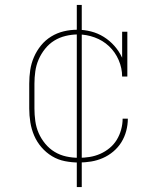

<svg xmlns="http://www.w3.org/2000/svg" viewBox="-20 -648 640 775"><path d="M298 8Q270 8 242 2.5Q214 -3 190 -17.5Q166 -32 147.5 -53.5Q129 -75 118 -100.5Q107 -126 102.5 -154Q98 -182 98 -210V-310Q98 -338 102 -365Q106 -392 117 -417.5Q128 -443 145.5 -464.5Q163 -486 186.5 -500.5Q210 -515 237 -521.5Q264 -528 292 -528Q320 -528 347.5 -521Q375 -514 399 -499Q423 -484 442 -462.5Q461 -441 473 -415V-520H494V-339H473Q473 -373 459 -405.5Q445 -438 420 -461.5Q395 -485 362 -497Q329 -509 295 -509Q270 -509 245 -503Q220 -497 199 -484Q178 -471 162 -451Q146 -431 136 -408Q126 -385 122.5 -360Q119 -335 119 -310V-210Q119 -185 122.5 -159.5Q126 -134 136 -111Q146 -88 162.5 -68Q179 -48 200.5 -35Q222 -22 247 -16.5Q272 -11 298 -11Q320 -11 342 -14.5Q364 -18 384.5 -27Q405 -36 422.5 -50.5Q440 -65 451.5 -84Q463 -103 469 -125Q475 -147 475 -169H496Q496 -144 489.5 -119.5Q483 -95 470 -74Q457 -53 437.5 -36.5Q418 -20 395 -10Q372 0 347.5 4Q323 8 298 8ZM290 107V-628H310V107Z"/></svg>

Font: Iosevka Etoile Thin
Style: Regular
Weight: 100
Designer: Belleve Invis
Foundry: Belleve Invis
Version: Version 22.1.2; ttfautohint (v1.8.4)